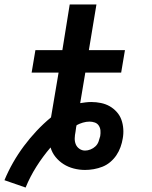

<svg xmlns="http://www.w3.org/2000/svg" viewBox="-63 -755 683 862"><path d="M52 87 -43 54Q-26 13 -4 -25.5Q18 -64 44.5 -99.5Q71 -135 101.5 -167.5Q132 -200 166 -228L200 -429H79L96 -530H217L250 -735H370L336 -530H498L481 -429H320L297 -292Q309 -294 322 -295.5Q335 -297 347 -297Q369 -297 390.5 -292.5Q412 -288 429.5 -278Q447 -268 461 -252.5Q475 -237 482 -217.5Q489 -198 490.5 -176Q492 -154 488 -133Q485 -114 478 -94.5Q471 -75 459.5 -58Q448 -41 432 -27.5Q416 -14 397 -6.5Q378 1 358 4.5Q338 8 319 8Q293 8 268 1.5Q243 -5 222.5 -18Q202 -31 186.5 -50Q171 -69 164 -93Q129 -52 100.5 -7Q72 38 52 87ZM319 -79Q331 -79 343.5 -84Q356 -89 365.5 -98Q375 -107 379.5 -119.5Q384 -132 387 -144Q389 -157 388 -169Q387 -181 380.5 -191Q374 -201 362.5 -205Q351 -209 339 -209Q324 -209 309 -204.5Q294 -200 281 -193L279 -185Q278 -179 277.5 -174Q277 -169 276 -163Q273 -149 272.5 -134.5Q272 -120 277 -107.5Q282 -95 293.5 -87Q305 -79 319 -79Z"/></svg>

Font: Iosevka Curly Extended Oblique
Style: Bold
Weight: 700
Width: 7
Italic angle: -9°
Monospace: yes
Designer: Belleve Invis
Foundry: Belleve Invis
Version: Version 11.1.0; ttfautohint (v1.8.3)